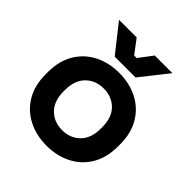

<svg xmlns="http://www.w3.org/2000/svg" viewBox="-195 -832 977 977"><g transform="rotate(45 294.0 -343.0)"><path d="M34 -240V-256Q34 -336 68 -393Q102 -450 161 -480Q220 -510 294 -510Q368 -510 427 -480Q486 -450 520 -393Q554 -336 554 -256V-240Q554 -160 520 -103Q486 -46 427 -16Q368 14 294 14Q220 14 161 -16Q102 -46 68 -103Q34 -160 34 -240ZM428 -243V-253Q428 -323 390.5 -360.5Q353 -398 294 -398Q236 -398 198 -360.5Q160 -323 160 -253V-243Q160 -173 198 -135.5Q236 -98 294 -98Q352 -98 390 -135.5Q428 -173 428 -243ZM219 -552 102 -700H229L285 -626H303L359 -700H486L369 -552Z"/></g></svg>

Font: Space Grotesk Frontify
Style: Bold
Weight: 700
Designer: Florian Karsten
Version: Version 2.000